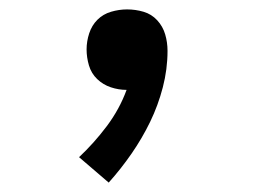

<svg xmlns="http://www.w3.org/2000/svg" viewBox="-20 -183 540 408"><path d="M211 205 148 151Q180 121 207 85Q234 49 249 8Q249 8 249 8Q249 8 249 8Q232 8 215.5 2.5Q199 -3 186.5 -15Q174 -27 169 -44Q164 -61 164 -78Q164 -95 169.5 -112Q175 -129 187 -141Q199 -153 216 -158Q233 -163 250 -163Q268 -163 285 -158Q302 -153 314 -140Q326 -127 331 -110Q336 -93 336 -75Q336 -36 326 2.5Q316 41 299 76Q282 111 259.5 143.5Q237 176 211 205Z"/></svg>

Font: Iosevka Slab Medium
Style: Regular
Weight: 500
Monospace: yes
Designer: Belleve Invis
Foundry: Belleve Invis
Version: Version 11.1.1; ttfautohint (v1.8.3)